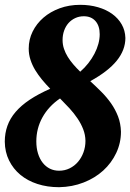

<svg xmlns="http://www.w3.org/2000/svg" viewBox="-22 -777 544 803"><path d="M-2 -184.6Q-2 -219.7 9 -250.7Q20 -281.7 43.2 -308.8Q66.4 -335.9 102.3 -359.9Q138.2 -383.8 188 -405.8Q169.9 -424.3 153.8 -443.8Q137.7 -463.4 125.2 -483.9Q112.8 -504.4 105.5 -526.9Q98.1 -549.3 98.1 -573.7Q98.1 -611.8 114.5 -645Q130.9 -678.2 159.7 -703.1Q188.5 -728 227.8 -742.4Q267.1 -756.8 313.5 -756.8Q353.5 -756.8 387.9 -746.8Q422.4 -736.8 447.5 -718.5Q472.7 -700.2 487.1 -674.8Q501.5 -649.4 502.4 -618.2Q502.4 -567.9 466.3 -523.2Q430.2 -478.5 355.5 -437.5Q378.9 -416 401.6 -393.3Q424.3 -370.6 442.4 -345Q460.4 -319.3 471.7 -290Q482.9 -260.7 483.9 -226.1Q483.9 -179.2 464.1 -137.2Q444.3 -95.2 409.7 -63.7Q375 -32.2 327.6 -13.7Q280.3 4.9 225.1 5.9Q175.8 5.9 134.5 -7.6Q93.3 -21 63.2 -45.9Q33.2 -70.8 15.9 -106Q-1.5 -141.1 -2 -184.6ZM335.4 -188Q335 -213.4 325.9 -236.6Q316.9 -259.8 302.2 -281.5Q287.6 -303.2 268.6 -324Q249.5 -344.7 229 -365.2Q181.2 -332.5 155.5 -286.1Q129.9 -239.7 129.9 -185.5Q129.9 -157.7 137 -135Q144 -112.3 156.7 -96.2Q169.4 -80.1 186.8 -71.5Q204.1 -63 225.1 -63Q249 -63 269.3 -73Q289.6 -83 304.2 -100.1Q318.8 -117.2 327.1 -139.9Q335.4 -162.6 335.4 -188ZM239.7 -609.4Q239.7 -590.3 245.6 -572.8Q251.5 -555.2 261.5 -539.1Q271.5 -522.9 284.7 -507.6Q297.9 -492.2 313.5 -477.1Q332.5 -493.7 347.4 -512.7Q362.3 -531.7 373 -552.2Q383.8 -572.8 389.4 -593.5Q395 -614.3 395 -633.8Q395 -668.9 377.2 -689Q359.4 -709 328.6 -709Q309.1 -709 292.7 -701.4Q276.4 -693.8 264.6 -680.7Q252.9 -667.5 246.3 -649.2Q239.7 -630.9 239.7 -609.4Z"/></svg>

Font: Lobster
Style: Regular
Weight: 400
Designer: Pablo Impallari
Foundry: Pablo Impallari
Version: Version 1.007; ttfautohint (v1.1) -l 8 -r 50 -G 50 -x 14 -D 